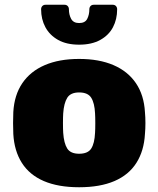

<svg xmlns="http://www.w3.org/2000/svg" viewBox="-20 -778 666 808"><path d="M313 10Q225 10 164.5 -16Q104 -42 72 -92.5Q40 -143 36 -214Q35 -235 35 -260Q35 -285 36 -306Q40 -378 74 -428Q108 -478 168.5 -504Q229 -530 313 -530Q397 -530 457.5 -504Q518 -478 552 -428Q586 -378 590 -306Q592 -285 592 -260Q592 -235 590 -214Q586 -143 554 -92.5Q522 -42 461.5 -16Q401 10 313 10ZM313 -131Q350 -131 364 -153Q378 -175 380 -219Q381 -234 381 -260Q381 -286 380 -301Q378 -344 364 -366.5Q350 -389 313 -389Q277 -389 263 -366.5Q249 -344 246 -301Q245 -286 245 -260Q245 -234 246 -219Q249 -175 263 -153Q277 -131 313 -131ZM313 -590Q260 -590 224.5 -610Q189 -630 171 -663.5Q153 -697 153 -739Q153 -747 158 -752.5Q163 -758 172 -758H251Q260 -758 265 -752.5Q270 -747 270 -739Q270 -716 279.5 -698.5Q289 -681 313 -681Q338 -681 347 -698.5Q356 -716 356 -739Q356 -747 361 -752.5Q366 -758 375 -758H454Q463 -758 468 -752.5Q473 -747 473 -739Q473 -697 455.5 -663.5Q438 -630 402 -610Q366 -590 313 -590Z"/></svg>

Font: Rubik ExtraBold
Style: Regular
Weight: 800
Designer: Hubert and Fischer
Foundry: Hubert and Fischer
Version: Version 2.300;gftools[0.9.30]